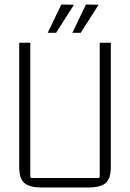

<svg xmlns="http://www.w3.org/2000/svg" viewBox="-20 -824 575 849"><path d="M191 -679 251 -804 307 -803 228 -679ZM300 -679 360 -804 416 -803 337 -679ZM370 5H165Q111 5 88 -14.5Q65 -34 65 -85V-635H114V-44Q114 -37 121 -37H414Q421 -37 421 -44V-635H470V-85Q470 -34 447 -14.5Q424 5 370 5Z"/></svg>

Font: Gemunu Libre ExtraLight
Style: Regular
Weight: 200
Designer: Puspanada Ekanayake, Sola Matas, Pathum Egodawatta, Kosala Senevirathne
Foundry: mooniak
Version: Version 1.100